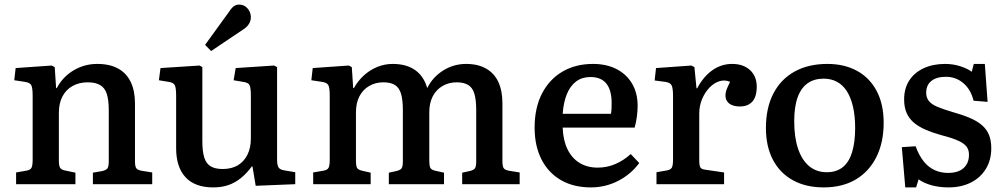

<svg xmlns="http://www.w3.org/2000/svg" viewBox="-20 -801 4361 835"><path d="M50 0V-51L96 -59Q112 -62 117 -71.5Q122 -81 122 -107V-384Q122 -419 116 -430.5Q110 -442 88 -445L42 -452L48 -505L205 -516L218 -509L224 -418H227Q253 -467 300 -495Q347 -523 403 -523Q457 -523 493.5 -503Q530 -483 548.5 -444.5Q567 -406 567 -352V-99Q567 -77 573 -69Q579 -61 598 -58L642 -51V0H384V-50L424 -57Q442 -61 447.5 -69Q453 -77 453 -99V-322Q453 -366 444.5 -392.5Q436 -419 415.5 -431Q395 -443 362 -443Q324 -443 295.5 -427Q267 -411 251.5 -381.5Q236 -352 236 -310V-103Q236 -81 241 -72Q246 -63 261 -60L308 -50V0Z M907 14Q828 14 787 -30Q746 -74 746 -157V-384Q746 -418 740.5 -430Q735 -442 713 -445L671 -452L678 -505L848 -516L860 -509V-187Q860 -142 868.5 -115.5Q877 -89 896.5 -77.5Q916 -66 948 -66Q987 -66 1014 -82Q1041 -98 1056 -128Q1071 -158 1071 -199V-384Q1071 -419 1065.5 -430.5Q1060 -442 1037 -445L996 -452L1005 -505L1172 -516L1185 -509V-108Q1185 -82 1191.5 -72.5Q1198 -63 1217 -60L1264 -52V0L1092 7L1078 -77H1075Q1052 -46 1027 -26Q1002 -6 973 4Q944 14 907 14ZM898 -579 872 -606 977 -751Q988 -768 998 -774.5Q1008 -781 1019 -781Q1036 -781 1047.5 -772.5Q1059 -764 1065 -751.5Q1071 -739 1071 -726Q1071 -710 1062 -696Q1053 -682 1035 -671Z M1342 0V-51L1388 -59Q1404 -62 1409 -71.5Q1414 -81 1414 -107V-384Q1414 -419 1408 -430.5Q1402 -442 1380 -445L1334 -452L1340 -505L1497 -516L1510 -509L1516 -418H1519Q1537 -450 1563 -473.5Q1589 -497 1621 -510Q1653 -523 1688 -523Q1747 -523 1785 -496.5Q1823 -470 1838 -418Q1862 -466 1907.5 -494.5Q1953 -523 2007 -523Q2059 -523 2094.5 -502.5Q2130 -482 2147.5 -444Q2165 -406 2165 -352V-99Q2165 -77 2171 -69Q2177 -61 2196 -58L2240 -51V0H1990V-50L2022 -57Q2040 -61 2045.5 -69Q2051 -77 2051 -99V-323Q2051 -367 2043 -393.5Q2035 -420 2016 -431.5Q1997 -443 1966 -443Q1932 -443 1904.5 -427Q1877 -411 1862 -382Q1847 -353 1847 -313V-103Q1847 -81 1851 -72Q1855 -63 1871 -59L1911 -50V0H1671V-50L1703 -57Q1721 -61 1726.5 -69Q1732 -77 1732 -99V-323Q1732 -369 1723.5 -395Q1715 -421 1696.5 -432Q1678 -443 1647 -443Q1613 -443 1585.5 -427Q1558 -411 1543 -382Q1528 -353 1528 -312V-103Q1528 -80 1532.5 -71.5Q1537 -63 1553 -59L1592 -50V0Z M2550 14Q2474 14 2419 -18Q2364 -50 2334.5 -108.5Q2305 -167 2305 -246Q2305 -332 2337 -394Q2369 -456 2426 -489.5Q2483 -523 2559 -523Q2617 -523 2660.5 -501Q2704 -479 2728.5 -438Q2753 -397 2753 -341Q2753 -320 2750 -295.5Q2747 -271 2740 -246H2427Q2429 -191 2448 -152Q2467 -113 2500.5 -92.5Q2534 -72 2579 -72Q2620 -72 2656 -87.5Q2692 -103 2723 -131L2760 -92Q2724 -43 2668.5 -14.5Q2613 14 2550 14ZM2427 -306H2637Q2639 -316 2639.5 -328Q2640 -340 2640 -353Q2640 -409 2617 -437.5Q2594 -466 2548 -466Q2512 -466 2486.5 -447.5Q2461 -429 2446 -393.5Q2431 -358 2427 -306Z M2835 0V-52L2881 -60Q2897 -63 2902 -72.5Q2907 -82 2907 -108V-383Q2907 -417 2901 -429.5Q2895 -442 2873 -445L2827 -451L2833 -505L2987 -516L3000 -509L3009 -417H3012Q3039 -468 3078 -495.5Q3117 -523 3164 -523Q3213 -523 3242 -496Q3271 -469 3271 -424Q3271 -396 3263 -377Q3255 -358 3238.5 -348Q3222 -338 3198 -338Q3167 -338 3151 -351Q3135 -364 3135 -385Q3135 -393 3137 -401.5Q3139 -410 3143.5 -420.5Q3148 -431 3155 -445Q3133 -455 3109.5 -448Q3086 -441 3066 -420.5Q3046 -400 3033.5 -370.5Q3021 -341 3021 -307V-106Q3021 -82 3025.5 -73.5Q3030 -65 3047 -63L3129 -51V0Z M3562 14Q3485 14 3428.5 -17Q3372 -48 3341.5 -106Q3311 -164 3311 -244Q3311 -332 3343.5 -394.5Q3376 -457 3436 -490Q3496 -523 3578 -523Q3652 -523 3707 -493Q3762 -463 3792.5 -405.5Q3823 -348 3823 -267Q3823 -181 3791 -117.5Q3759 -54 3701 -20Q3643 14 3562 14ZM3576 -52Q3617 -52 3644.5 -73.5Q3672 -95 3685.5 -138.5Q3699 -182 3699 -244Q3699 -297 3689.5 -337.5Q3680 -378 3662.5 -405Q3645 -432 3619.5 -445.5Q3594 -459 3562 -459Q3521 -459 3492.5 -439Q3464 -419 3449 -378Q3434 -337 3434 -274Q3434 -203 3451 -153.5Q3468 -104 3499.5 -78Q3531 -52 3576 -52Z M3917 14 3902 -161 3962 -165Q3976 -126 3996.5 -100Q4017 -74 4044 -61.5Q4071 -49 4103 -49Q4147 -49 4170.5 -70Q4194 -91 4194 -128Q4194 -150 4183 -164Q4172 -178 4146.5 -189.5Q4121 -201 4078 -212Q4038 -223 4006.5 -236.5Q3975 -250 3954 -268Q3933 -286 3922.5 -310.5Q3912 -335 3912 -369Q3912 -416 3934 -450.5Q3956 -485 3996.5 -504Q4037 -523 4090 -523Q4125 -523 4156 -513Q4187 -503 4206 -489L4215 -523H4263L4275 -358L4214 -363Q4202 -412 4169.5 -439.5Q4137 -467 4094 -467Q4053 -467 4030.5 -449Q4008 -431 4008 -398Q4008 -377 4019 -362.5Q4030 -348 4055.5 -337Q4081 -326 4122 -314Q4165 -302 4197 -288.5Q4229 -275 4250 -257Q4271 -239 4281 -214.5Q4291 -190 4291 -156Q4291 -105 4267.5 -66.5Q4244 -28 4202 -7Q4160 14 4105 14Q4064 14 4030.5 4.5Q3997 -5 3975 -21L3964 14Z"/></svg>

Font: Literata 18pt Medium
Style: Regular
Weight: 500
Designer: Latin by Veronika Burian and Jose Scaglione. Greek by Irene Vlachou. Cyrillic by Vera Evstafieva.
Foundry: TypeTogether
Version: Version 3.103;gftools[0.9.29]